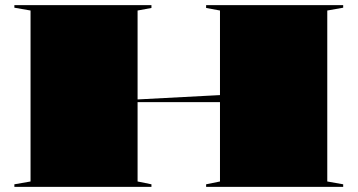

<svg xmlns="http://www.w3.org/2000/svg" viewBox="-20 -728 1393 748"><path d="M1317 -708V-698L1255 -687V-21L1317 -10V0H783V-10L837 -21V-687L783 -697V-708ZM570 -708V-697L516 -687V-21L570 -10V0H36V-10L99 -21V-687L36 -698V-708ZM846 -358V-330H504V-340Z"/></svg>

Font: Kalnia Expanded SemiBold
Style: Regular
Weight: 600
Width: 7
Designer: Frida Medrano
Foundry: Frida Medrano
Version: Version 1.105